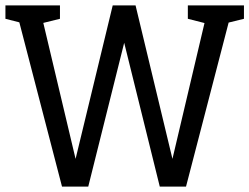

<svg xmlns="http://www.w3.org/2000/svg" viewBox="-35 -687 918 707"><path d="M243.3 -102 380 -667H456.7L290 0H193.3L20 -667H109.2ZM600 -102 733.3 -667H823.3L650 0H553.3L388.3 -667H464.2ZM-15 -667H65L69.8 -596.2L-15 -617.8ZM656.7 -667H736.7L741.5 -596.2L656.7 -617.8ZM775 -596 783.3 -667H863.3V-617.8ZM97.5 -596 105.8 -667H185.8V-617.8Z"/></svg>

Font: Epunda Slab Light
Style: Regular
Weight: 300
Designer: Simon Atzbach
Foundry: typofactur
Version: Version 1.102